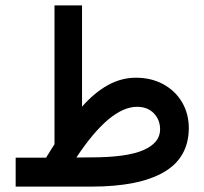

<svg xmlns="http://www.w3.org/2000/svg" viewBox="-20 -692 758 712"><path d="M150.9 -107.4Q158.7 -120.1 166.5 -132.6Q174.3 -145 182.1 -157.2V-671.9H284.2V-296.4Q330.1 -348.6 379.9 -376.2Q429.7 -403.8 483.9 -403.8Q541.5 -403.8 585.9 -379.4Q630.4 -355 655.3 -312.5Q680.2 -270 680.2 -215.8Q679.2 -106.4 586.9 -53.2Q494.6 0 318.8 0H38.1V-107.4ZM316.9 -108.4Q450.7 -108.4 512.2 -135.5Q573.7 -162.6 573.7 -211.9Q573.7 -248 550.3 -272Q526.9 -295.9 488.3 -295.9Q387.7 -295.9 263.2 -107.9Z"/></svg>

Font: Vazir Medium WOL-UI
Style: Medium-WOL-UI
Weight: 500
Designer: Saber Rastikerdar
Foundry: Saber Rastikerdar
Version: Version 30.1.0